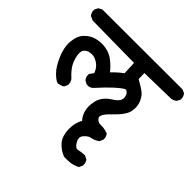

<svg xmlns="http://www.w3.org/2000/svg" viewBox="-181 -721 1010 1010"><g transform="rotate(45 324.0 -216.0)"><path d="M430.2 128.4Q397.5 115.7 372.6 88.9Q359.4 74.2 352.8 54Q346.2 33.7 345.7 7.8Q345.2 -14.6 350.1 -34.9Q355 -55.2 365.2 -71.8Q361.8 -75.2 358.4 -79.3Q355 -83.5 352.1 -88.1Q349.1 -92.8 346.7 -98.4Q344.2 -104 341.8 -110.4Q329.6 -144 339.4 -188Q349.6 -233.9 398.4 -264.2Q439 -289.1 435.5 -316.4Q434.6 -326.2 431.4 -333Q428.2 -339.8 423.8 -344.2Q419.4 -348.6 412.6 -351.1Q410.2 -352.1 403.6 -348.4Q397 -344.7 385.7 -335.9Q374.5 -327.1 359.9 -314Q345.2 -300.8 325.4 -280.5Q305.7 -260.3 283.7 -235.8V-235.4H283.2Q276.4 -228 266.8 -225.6Q257.3 -223.1 246.6 -224.6L244.6 -225.1L243.7 -225.6L229 -233.4L227.1 -234.4L226.1 -235.8Q214.8 -248.5 215.8 -269V-272L217.8 -274.4L232.4 -294.4Q224.6 -316.4 211.4 -329.6Q204.1 -336.9 195.8 -342.3Q187.5 -347.7 178.7 -351.1Q175.8 -352.5 172.9 -353.3Q169.9 -354 166.7 -354.7Q163.6 -355.5 160.4 -355.7Q157.2 -356 154.1 -356Q150.9 -356 147.7 -355.7Q144.5 -355.5 141.1 -355Q122.1 -352.1 110.8 -339.8Q100.1 -328.6 102.5 -304.2Q105.5 -277.3 118.7 -249.5Q131.8 -221.7 168.9 -188L169.4 -187.5L169.9 -186.5Q179.7 -173.8 178.7 -153.8V-151.9L177.7 -150.4L170.9 -135.7L169.4 -132.8L167 -131.3Q153.8 -123.5 137.2 -121.1H135.7H134.3Q119.6 -123.5 93.3 -149.4Q67.9 -173.8 45.4 -225.1Q22.5 -276.9 26.4 -322.8Q28.3 -345.7 35.6 -364Q43 -382.3 55.7 -395Q67.9 -407.2 81.8 -415.5Q95.7 -423.8 111.8 -427.7Q143.1 -435.5 171.4 -431.6Q185.1 -429.7 196.8 -426.3Q208.5 -422.9 217.8 -418Q227.1 -413.1 236.6 -406.2Q246.1 -399.4 255.9 -390.6Q264.2 -383.3 272.2 -374.5Q280.3 -365.7 288.1 -356Q314 -383.3 345.7 -407.2L342.3 -480.5L32.2 -484.4H29.8L27.8 -485.4L9.3 -494.1L7.3 -495.1L6.3 -496.6Q-4.9 -510.3 -3.9 -529.8V-532.2L-2.9 -533.7L4.9 -548.3L6.3 -551.3L9.3 -552.7L23.9 -560.5L25.9 -561.5H28.3L620.1 -562.5H622.1L624 -561.5L638.7 -554.7L641.1 -553.7L642.1 -552.2Q653.3 -538.6 652.3 -519V-516.6L651.4 -515.1L643.6 -500.5L642.6 -498.5L640.6 -497.1Q637.2 -494.1 632.8 -491.7Q628.4 -489.3 624 -487.8Q619.6 -486.3 614.7 -485.4H614.3H613.3L418.5 -481.4L419.9 -437.5Q432.1 -430.2 441.9 -424.6Q451.7 -418.9 459.5 -413.8Q467.3 -408.7 472.9 -404.5Q478.5 -400.4 482.4 -397Q497.6 -382.8 508.3 -356.9Q513.7 -343.3 514.9 -327.6Q516.1 -312 513.2 -295.4Q507.3 -259.8 451.2 -206.5Q442.4 -198.2 435.3 -190.7Q428.2 -183.1 424.1 -177Q419.9 -170.9 417.2 -165.8Q414.6 -160.6 413.8 -156.5Q413.1 -152.3 413.3 -149.4Q413.6 -146.5 415 -144.5Q427.7 -125 448.2 -126Q457.5 -126.5 466.6 -125.5Q475.6 -124.5 484.1 -122.6Q492.7 -120.6 500.5 -117.7L502.9 -116.7L504.4 -114.7Q510.3 -107.4 512.5 -98.9Q514.6 -90.3 513.7 -81.1L513.2 -79.1L512.7 -78.1L505.9 -63.5L504.9 -61L502.9 -59.6Q483.4 -45.4 460 -41.5Q442.9 -38.6 424.8 -17.1Q409.2 2 425.3 28.8Q441.4 55.2 457 51.8Q481.4 45.9 502 45.9H504.4L506.3 46.9L522 54.7L523.9 55.7L525.4 57.6Q535.2 70.3 534.2 90.3V92.3L533.2 93.8L526.4 108.4L524.9 111.8L522 113.3Q502 123.5 479.5 127Q457.5 129.9 433.1 128.9H431.6Z"/></g></svg>

Font: NaikaiFont
Style: Bold
Weight: 700
Version: Version 1.89